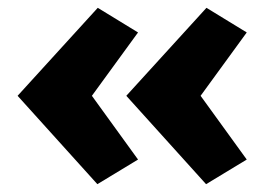

<svg xmlns="http://www.w3.org/2000/svg" viewBox="-20 -581 676 491"><path d="M230 -561 25 -336 229 -110 333 -173 215 -336 333 -498ZM303 -336 507 -110 611 -173 493 -336 611 -498 508 -561Z"/></svg>

Font: LT Wave Black
Style: Regular
Weight: 900
Designer: Daniel Lyons
Version: Version 2.5 (Glyphs App)